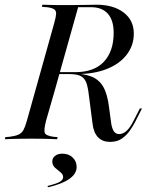

<svg xmlns="http://www.w3.org/2000/svg" viewBox="-43 -591 622 815"><path d="M105.6 -201.6 187.1 -492.7Q194.4 -518.5 195.2 -531.9Q196 -545.2 186.7 -551.6Q177.4 -558.1 154.8 -560.5L134.7 -562.1L137.1 -571Q149.2 -571 166.5 -570.2Q183.9 -569.4 205.2 -569.4Q226.6 -569.4 250.8 -569.4H254Q291.1 -569.4 321.8 -570.2Q352.4 -571 366.1 -571Q438.7 -571 481.9 -537.9Q525 -504.8 525 -448.4Q525 -398.4 495.2 -359.3Q465.3 -320.2 410.9 -298.4Q356.5 -276.6 282.3 -276.6H201.6L203.2 -284.7H275.8Q356.5 -284.7 398 -329Q439.5 -373.4 439.5 -451.6Q439.5 -504.8 414.9 -532.7Q390.3 -560.5 342.7 -560.5H288.7L187.9 -201.6ZM424.2 11.3Q392.7 11.3 373.8 -7.7Q354.8 -26.6 350 -64.5L336.3 -171Q332.3 -209.7 325.8 -232.7Q319.4 -255.6 303.2 -266.1Q287.1 -276.6 250.8 -276.6L252.4 -279.8Q309.7 -279.8 344 -266.5Q378.2 -253.2 396 -221.4Q413.7 -189.5 420.2 -133.1L427.4 -79.8Q430.6 -49.2 439.1 -35.5Q447.6 -21.8 462.1 -21.8Q479.8 -21.8 495.2 -36.3Q510.5 -50.8 525 -80.6L550.8 -130.6H559.7L529.8 -71.8Q521.8 -56.5 508.5 -37.1Q495.2 -17.7 475 -3.2Q454.8 11.3 424.2 11.3ZM90.3 -2.4Q66.1 -2.4 44.8 -2Q23.4 -1.6 6.5 -1.2Q-10.5 -0.8 -22.6 0L-20.2 -8.9L-1.6 -10.5Q22.6 -13.7 35.9 -19.8Q49.2 -25.8 56.5 -39.1Q63.7 -52.4 71 -78.2L105.6 -201.6H187.9L152.4 -78.2Q142.7 -39.5 146.8 -27.4Q150.8 -15.3 183.1 -10.5L201.6 -8.9L199.2 0Q187.9 -0.8 171 -1.2Q154 -1.6 133.9 -2Q113.7 -2.4 88.7 -2.4H90.3ZM160.5 204 158.9 198.4Q200 187.9 212.5 179.8Q225 171.8 225 160.5Q225 149.2 213.7 140.3Q202.4 131.5 190.7 121Q179 110.5 179 94.4Q179 79.8 190.7 70.6Q202.4 61.3 221.8 61.3Q248.4 61.3 265.3 77.4Q282.3 93.5 282.3 117.7Q282.3 146.8 251.2 168.5Q220.2 190.3 160.5 204Z"/></svg>

Font: Playfair 144pt SemiCondensed
Style: Italic
Weight: 400
Width: 4
Italic angle: -15.6°
Designer: Claus Eggers Sørensen
Foundry: Claus Eggers Sørensen
Version: Version 2.203